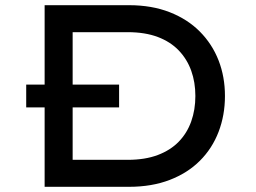

<svg xmlns="http://www.w3.org/2000/svg" viewBox="-20 -720 986 740"><path d="M81 -306V-394H439V-306ZM152 0V-700H477Q565 -700 634 -673Q703 -646 750.5 -598Q798 -550 822.5 -487Q847 -424 847 -350Q847 -276 822.5 -212Q798 -148 750.5 -100.5Q703 -53 634 -26.5Q565 0 477 0ZM260 -93 257 -104H472Q539 -104 588 -122.5Q637 -141 669 -174Q701 -207 717 -252Q733 -297 733 -350Q733 -403 717 -447.5Q701 -492 669 -525.5Q637 -559 588 -577.5Q539 -596 472 -596H254L260 -605Z"/></svg>

Font: Lexend Mega
Style: Regular
Weight: 400
Designer: Bonnie Shaver-Troup, Thomas Jockin
Foundry: Lexend
Version: Version 1.007